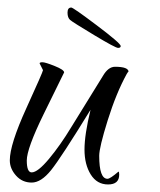

<svg xmlns="http://www.w3.org/2000/svg" viewBox="-20 -446 423 509"><path d="M94 -260 85 -278Q85 -281 92.5 -281Q100 -281 125 -271Q150 -261 150 -254Q140 -234 95.5 -143Q51 -52 51 -20.5Q51 11 64 11Q80 11 110 -25Q140 -61 169 -109L253 -245Q267 -269 285 -269Q321 -269 321 -255Q321 -259 316 -250Q288 -199 265.5 -127Q243 -55 243 -33Q243 28 265 28Q272 28 294 9Q296 9 296 17Q296 43 266.5 43Q237 43 220.5 16.5Q204 -10 204 -49.5Q204 -89 220 -155Q142 -28 115.5 5Q89 38 64 38Q39 38 22.5 19.5Q6 1 6 -21Q6 -63 50 -159.5Q94 -256 94 -260ZM300 -324Q300 -319 293 -319Q286 -319 229.5 -353Q173 -387 166 -393Q159 -399 159 -412.5Q159 -426 169 -426Q174 -426 237 -378.5Q300 -331 300 -324Z"/></svg>

Font: Qwigley
Style: Regular
Weight: 400
Designer: Robert E. Leuschke
Foundry: Robert E. Leuschke
Version: Version 1.003